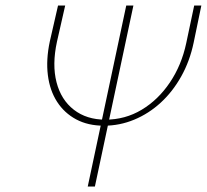

<svg xmlns="http://www.w3.org/2000/svg" viewBox="-20 -678 752 698"><path d="M358 -221Q300 -221 257 -244Q214 -267 187.5 -308Q161 -349 154 -405Q147 -461 161 -527L191 -658H217L187 -526Q169 -443 185.5 -379Q202 -315 248.5 -279Q295 -243 363 -243Q435 -243 495 -279Q555 -315 597.5 -378Q640 -441 657 -521L686 -658H712L684 -523Q670 -456 639 -400.5Q608 -345 564.5 -305Q521 -265 468 -243Q415 -221 358 -221ZM299 0 439 -658H465L325 0Z"/></svg>

Font: Ysabeau Infant Thin
Style: Italic
Weight: 250
Italic angle: -12°
Designer: Christian Thalmann (Catharsis Fonts)
Version: Version 2.001;gftools[0.9.30]; featfreeze: ss01,ss02,lnum